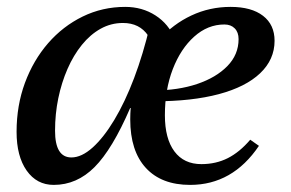

<svg xmlns="http://www.w3.org/2000/svg" viewBox="-20 -516 833 549"><path d="M133.6 12.7Q85.1 12.7 56.2 -28.3Q27.4 -69.3 27.4 -139.1Q27.4 -214.2 51.3 -279Q75.3 -343.8 117.6 -392.5Q159.9 -441.1 216.4 -468.7Q272.9 -496.3 338.1 -496.3Q386.6 -496.3 424.5 -471.9Q462.4 -447.6 480 -404.5L428 -310Q428 -378.4 403.5 -414.3Q379.1 -450.3 331.6 -450.3Q297.3 -450.3 267.7 -433.8Q238.2 -417.4 214.2 -387.8Q190.2 -358.2 173.1 -319.1Q156 -280 146.7 -235.2Q137.4 -190.4 137.4 -142.1Q137.4 -65.8 184.1 -65.8Q213.3 -65.8 244.9 -94.2Q276.4 -122.5 306.8 -173.1Q337.3 -223.8 363.4 -292.6Q389.4 -361.4 408.5 -442.1L448.5 -401.4L413.2 -207.1H352.2Q301.2 -89.1 250.4 -38.2Q199.7 12.7 133.6 12.7ZM523.7 12.7Q441.6 12.7 397 -35.9Q352.4 -84.4 352.4 -174.6Q352.4 -242.6 374.5 -300.8Q396.5 -359 435.7 -403Q474.8 -447.1 527.2 -471.7Q579.5 -496.3 639.3 -496.3Q699.1 -496.3 732.1 -470.8Q765.1 -445.4 765.1 -399.4Q765.1 -345.8 723.9 -306.6Q682.7 -267.4 605.7 -246.8Q528.7 -226.3 420.9 -226.3V-257.5Q489 -257.5 543.5 -275.8Q597.9 -294.1 630.1 -327Q662.2 -359.9 662.2 -404.2Q662.2 -423.7 651.2 -434.8Q640.2 -446 621.6 -446Q574 -446 535.3 -411.3Q496.6 -376.7 474 -318.2Q451.5 -259.8 451.5 -186.5Q451.5 -119.6 478.7 -83.1Q505.8 -46.7 555.9 -46.7Q597.5 -46.7 631.5 -63.9Q665.4 -81.1 695.5 -116.5L720.4 -99Q645 12.7 523.7 12.7Z"/></svg>

Font: Platypi Light
Style: Italic
Weight: 300
Italic angle: -13°
Designer: David Sargent
Foundry: Bolt Cutter Type
Version: Version 1.200